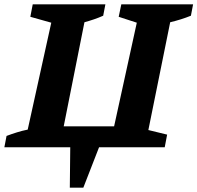

<svg xmlns="http://www.w3.org/2000/svg" viewBox="-48 -675 905 880"><path d="M-28 0 -18 -52Q6 -61 30 -68.5Q54 -76 79 -81L187 -571L91 -598L102 -655H435L425 -603Q405 -594 383 -586.5Q361 -579 339 -573L244 -96H475L579 -571L496 -598L508 -655H837L827 -603Q805 -594 781 -586.5Q757 -579 732 -573L632 -79L718 -58L707 0H406L334 185H272L274 0Z"/></svg>

Font: Piazzolla SC
Style: Bold Italic
Weight: 700
Italic angle: -11.3°
Designer: Juan Pablo del Peral
Foundry: Huerta Tipografica
Version: Version 1.330